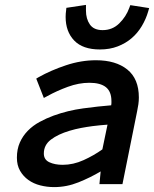

<svg xmlns="http://www.w3.org/2000/svg" viewBox="-20 -752 629 784"><path d="M236 -79Q279 -79 321 -98Q363 -117 398 -142L419 -243Q390 -241 358 -237Q335 -234 311 -229.5Q287 -225 264 -218Q217 -204 188 -182Q159 -160 159 -125Q159 -100 181.5 -89.5Q204 -79 236 -79ZM391 -52Q349 -27 300.5 -7.5Q252 12 201 12Q172 12 144.5 5Q117 -2 96 -17Q75 -32 62 -54.5Q49 -77 49 -108Q49 -143 61 -170Q73 -197 93.5 -218Q114 -239 141.5 -254Q169 -269 199 -280Q257 -301 320 -309.5Q383 -318 434 -322Q435 -327 435 -330.5Q435 -334 435 -339Q435 -378 412.5 -396Q390 -414 345 -414Q302 -414 257 -397.5Q212 -381 174 -360L159 -352L128 -431L138 -437Q188 -465 249.5 -485.5Q311 -506 372 -506Q453 -506 500 -468Q547 -430 547 -354Q547 -340 545 -326Q543 -312 540 -298L480 0H386ZM589 -719 585 -705Q576 -674 559 -645.5Q542 -617 517.5 -596Q493 -575 460.5 -562.5Q428 -550 388 -550Q318 -550 283 -586.5Q248 -623 248 -683Q248 -690 248.5 -696.5Q249 -703 250 -710L251 -720L331 -732V-709Q331 -675 347 -652Q363 -629 399 -629Q439 -629 467 -656.5Q495 -684 508 -720L512 -731Z"/></svg>

Font: Codetta
Style: Bold Italic
Weight: 700
Italic angle: -11°
Designer: Ulrich Proeller
Foundry: PROSA GmbH
Version: Version 2.00;September 29, 2018;FontCreator 11.5.0.2427 64-b